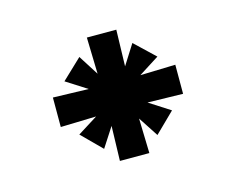

<svg xmlns="http://www.w3.org/2000/svg" viewBox="-56 -824 554 458"><g transform="rotate(-15 220.5 -595.5)"><path d="M191.9 -528.8 189.5 -442.9H262.2L259.8 -528.8L292 -479.5L340.8 -527.3L289.1 -560.5L376.5 -558.6V-630.4L289.6 -627.9L340.3 -660.2L291 -707L259.8 -657.7L262.2 -747.6H189.5L191.9 -657.7L160.2 -707.5L110.8 -660.6L162.1 -627.9L74.2 -630.4V-557.6L162.1 -560.1L112.3 -528.8L160.6 -480.5Z"/></g></svg>

Font: SG Kara
Style: Regular
Weight: 400
Designer: Damoon Khanjanzadeh
Version: Version 1.000